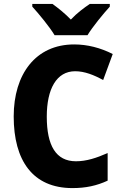

<svg xmlns="http://www.w3.org/2000/svg" viewBox="-20 -951 627 981"><path d="M259 -771H427C453 -814 508 -881 541 -917V-931H439C408 -910 374 -885 342 -851C310 -884 277 -910 248 -931H145V-917C178 -881 234 -813 259 -771ZM364 -587C412 -587 460 -568 507 -542L556 -675C493 -707 426 -724 359 -724C162 -724 50 -572 50 -356C50 -131 147 10 350 10C418 10 474 -2 530 -28V-169C473 -144 422 -127 368 -127C266 -127 219 -207 219 -355C219 -497 269 -587 364 -587Z"/></svg>

Font: Noto Sans Sinhala UI SemiCondensed ExtraBold
Style: Regular
Weight: 800
Width: 4
Designer: Jelle Bosma - Monotype Design Team
Foundry: Monotype Imaging Inc.
Version: Version 2.006